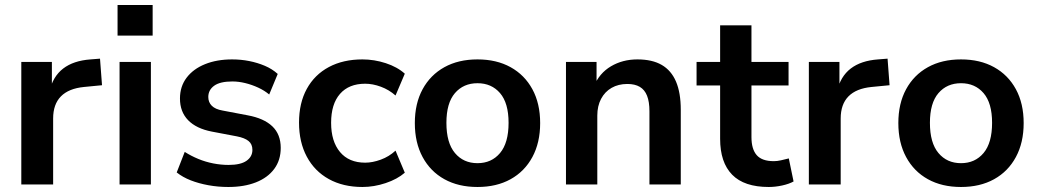

<svg xmlns="http://www.w3.org/2000/svg" viewBox="-20 -736 4142 766"><path d="M65 0V-489H187V-371H177Q191 -431 232 -462.5Q273 -494 341 -499L379 -502L387 -396L315 -389Q254 -383 223 -351.5Q192 -320 192 -263V0Z M449 -594V-716H589V-594ZM457 0V-489H582V0Z M891 10Q850 10 811.5 3Q773 -4 741 -16.5Q709 -29 685 -48L717 -130Q742 -114 771 -102Q800 -90 831 -84Q862 -78 892 -78Q940 -78 963.5 -94.5Q987 -111 987 -138Q987 -161 971.5 -173.5Q956 -186 925 -192L825 -211Q763 -223 730.5 -256.5Q698 -290 698 -343Q698 -391 724.5 -426Q751 -461 798 -480Q845 -499 906 -499Q941 -499 974 -492.5Q1007 -486 1036.5 -473.5Q1066 -461 1088 -441L1054 -359Q1035 -375 1010 -386.5Q985 -398 958.5 -404.5Q932 -411 907 -411Q858 -411 834.5 -394Q811 -377 811 -349Q811 -328 825 -314Q839 -300 868 -295L968 -276Q1033 -264 1066.5 -232Q1100 -200 1100 -146Q1100 -97 1074 -62Q1048 -27 1001 -8.5Q954 10 891 10Z M1426 10Q1349 10 1292 -21.5Q1235 -53 1204 -111Q1173 -169 1173 -247Q1173 -325 1204 -381.5Q1235 -438 1292 -468.5Q1349 -499 1426 -499Q1473 -499 1519 -484Q1565 -469 1595 -442L1558 -355Q1532 -378 1499.5 -390Q1467 -402 1437 -402Q1372 -402 1336.5 -361.5Q1301 -321 1301 -246Q1301 -172 1336.5 -129.5Q1372 -87 1437 -87Q1466 -87 1499 -99Q1532 -111 1558 -135L1595 -47Q1565 -21 1518.5 -5.5Q1472 10 1426 10Z M1885 10Q1809 10 1753 -21Q1697 -52 1666 -109.5Q1635 -167 1635 -245Q1635 -323 1666 -380Q1697 -437 1753 -468Q1809 -499 1885 -499Q1961 -499 2017 -468Q2073 -437 2104 -380Q2135 -323 2135 -245Q2135 -167 2104 -109.5Q2073 -52 2017 -21Q1961 10 1885 10ZM1885 -85Q1941 -85 1975 -125.5Q2009 -166 2009 -246Q2009 -325 1975 -364.5Q1941 -404 1885 -404Q1829 -404 1795 -364.5Q1761 -325 1761 -246Q1761 -166 1795 -125.5Q1829 -85 1885 -85Z M2238 0V-489H2360V-391H2349Q2371 -444 2417.5 -471.5Q2464 -499 2523 -499Q2582 -499 2620 -477Q2658 -455 2677 -410.5Q2696 -366 2696 -298V0H2571V-292Q2571 -330 2561.5 -354Q2552 -378 2532.5 -389.5Q2513 -401 2483 -401Q2447 -401 2420 -385.5Q2393 -370 2378 -341.5Q2363 -313 2363 -275V0Z M3047 10Q2949 10 2901 -39Q2853 -88 2853 -182V-395H2759V-489H2853V-635H2978V-489H3126V-395H2978V-189Q2978 -141 2999 -117Q3020 -93 3067 -93Q3081 -93 3096 -96.5Q3111 -100 3127 -104L3146 -12Q3128 -2 3100.5 4Q3073 10 3047 10Z M3207 0V-489H3329V-371H3319Q3333 -431 3374 -462.5Q3415 -494 3483 -499L3521 -502L3529 -396L3457 -389Q3396 -383 3365 -351.5Q3334 -320 3334 -263V0Z M3814 10Q3738 10 3682 -21Q3626 -52 3595 -109.5Q3564 -167 3564 -245Q3564 -323 3595 -380Q3626 -437 3682 -468Q3738 -499 3814 -499Q3890 -499 3946 -468Q4002 -437 4033 -380Q4064 -323 4064 -245Q4064 -167 4033 -109.5Q4002 -52 3946 -21Q3890 10 3814 10ZM3814 -85Q3870 -85 3904 -125.5Q3938 -166 3938 -246Q3938 -325 3904 -364.5Q3870 -404 3814 -404Q3758 -404 3724 -364.5Q3690 -325 3690 -246Q3690 -166 3724 -125.5Q3758 -85 3814 -85Z"/></svg>

Font: NunitoSans3
Style: Bold
Weight: 700
Designer: Vernon Adams
Foundry: Vernon Adams
Version: Version 3.101;gftools[0.9.27]